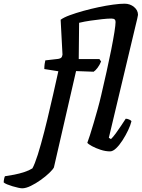

<svg xmlns="http://www.w3.org/2000/svg" viewBox="-192 -820 768 1040"><path d="M-72 200Q-78.5 200 -92.8 197Q-107 194 -123.8 189Q-140.5 184 -153.8 178.5Q-167 173 -172 168Q-172 159.5 -169.5 148Q-167 136.5 -165 134.5Q-142.5 131.5 -114.5 126Q-86.5 120.5 -60 111.8Q-33.5 103 -16.5 92Q-10.5 81.5 -3 62.5Q4.5 43.5 12.8 17.5Q21 -8.5 29.8 -40Q38.5 -71.5 47.5 -105.8Q56.5 -140 65 -176Q82 -247.5 96 -308.8Q110 -370 124 -434L48 -446Q48 -460.5 49.8 -473.2Q51.5 -486 53.5 -493L123.5 -501Q135 -503 139.8 -507.5Q144.5 -512 146.5 -524L136.5 -713Q153 -725.5 185.8 -737.5Q218.5 -749.5 258.8 -760.8Q299 -772 341.5 -781Q384 -790 421 -795Q458 -800 483 -800Q512.5 -800 534 -782.2Q555.5 -764.5 555.5 -739.5Q555.5 -736.5 551.2 -717.8Q547 -699 541 -675.5L397.5 -73.5L409 -66.5Q420 -77 434.8 -97Q449.5 -117 464 -139Q478.5 -161 489 -177Q497.5 -177 507.8 -172.5Q518 -168 520 -163Q515 -142 502 -114.5Q489 -87 472 -60.5Q455 -34 437.2 -17Q419.5 0 404 0Q379.5 0 352.8 -8.8Q326 -17.5 306 -28.5Q286 -39.5 281 -46.5Q286.5 -60.5 295.5 -88.8Q304.5 -117 315.5 -154Q326.5 -191 337.2 -229.8Q348 -268.5 356 -303.5Q371 -367.5 385.2 -431.2Q399.5 -495 410.5 -550.8Q421.5 -606.5 427.8 -646.2Q434 -686 434 -701Q434 -711 428.5 -715.2Q423 -719.5 410.5 -719.5Q391 -719.5 361 -716.2Q331 -713 298.2 -708.2Q265.5 -703.5 236.5 -696.5L234.5 -500H346.5L355.5 -487Q348 -468 336.2 -452.5Q324.5 -437 315 -431.5L220 -435L100 87Q94.5 98 74.8 117Q55 136 28.2 155Q1.5 174 -25.2 187Q-52 200 -72 200Z"/></svg>

Font: Texturina Medium
Style: Italic
Weight: 500
Italic angle: -11°
Designer: Guillermo Torres Carreño
Foundry: Omnibus-Type
Version: Version 1.002